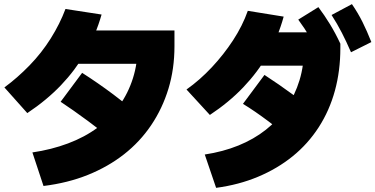

<svg xmlns="http://www.w3.org/2000/svg" viewBox="-20 -872 1803 922"><path d="M135.6 -140Q226.7 -153.3 306.7 -183.3Q386.7 -213.3 448.3 -258.9Q510 -304.4 552.8 -364.4Q595.6 -424.4 618.3 -496.1Q641.1 -567.8 641.1 -650L713.3 -565.6H286.7V-725.6H817.8V-650Q817.8 -541.1 788.9 -446.1Q760 -351.1 706.1 -271.1Q652.2 -191.1 575.6 -131.1Q498.9 -71.1 402.2 -32.2Q305.6 6.7 188.9 21.1ZM1.1 -452.2Q63.3 -497.8 121.7 -557.8Q180 -617.8 223.9 -687.8Q267.8 -757.8 294.4 -828.9L467.8 -802.2Q440 -704.4 390.6 -619.4Q341.1 -534.4 272.8 -462.8Q204.4 -391.1 111.1 -328.9ZM561.1 -167.8Q474.4 -237.8 402.2 -291.1Q330 -344.4 271.1 -383.3L374.4 -522.2Q451.1 -473.3 524.4 -418.3Q597.8 -363.3 663.3 -307.8Z M963.3 -130Q1051.1 -143.3 1125 -173.3Q1198.9 -203.3 1256.7 -248.9Q1314.4 -294.4 1355.6 -355Q1396.7 -415.6 1418.3 -486.7Q1440 -557.8 1440 -641.1L1512.2 -556.7H1163.3V-716.7H1580L1614.4 -662.2V-641.1Q1614.4 -532.2 1588.3 -436.7Q1562.2 -341.1 1510.6 -261.1Q1458.9 -181.1 1385.6 -121.7Q1312.2 -62.2 1219.4 -23.3Q1126.7 15.6 1017.8 30ZM875.6 -442.2Q940 -487.8 997.2 -548.9Q1054.4 -610 1099.4 -678.9Q1144.4 -747.8 1170 -820L1342.2 -792.2Q1315.6 -694.4 1266.1 -609.4Q1216.7 -524.4 1148.3 -452.8Q1080 -381.1 987.8 -320ZM1418.9 -172.2Q1337.8 -237.8 1270.6 -288.3Q1203.3 -338.9 1146.7 -373.3L1250 -512.2Q1320 -466.7 1388.9 -416.1Q1457.8 -365.6 1521.1 -311.1ZM1515.6 -604.4Q1491.1 -654.4 1467.2 -695Q1443.3 -735.6 1412.2 -777.8L1508.9 -837.8Q1538.9 -797.8 1565 -755Q1591.1 -712.2 1614.4 -662.2ZM1665.6 -621.1Q1643.3 -672.2 1621.7 -714.4Q1600 -756.7 1572.2 -800L1670 -852.2Q1698.9 -810 1720.6 -766.7Q1742.2 -723.3 1763.3 -670Z"/></svg>

Font: Paperlogy 9 Black
Style: Regular
Weight: 900
Designer: redesigned by Lee Juim, glyphs from Gmarket Sans & Montserrat
Foundry: PT&
Version: Version 1.001